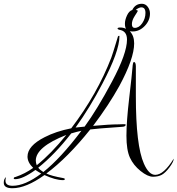

<svg xmlns="http://www.w3.org/2000/svg" viewBox="-210 -816 942 1019"><path d="M419 -156 445 -157H450Q457 -157 457 -154Q457 -144 439 -143Q295 -133 269 -129Q149 21 36 105Q63 118 125 129Q134 130 134 135Q134 140 124 140Q84 140 26 113Q-72 183 -144 183Q-190 183 -190 154Q-190 133 -178 124Q-181 133 -181 143Q-181 170 -143 170Q-77 170 9 105Q-1 100 -22 86Q-90 135 -130 135Q-137 135 -137 131Q-137 124 -127 123Q-77 106 -34 75Q-64 46 -64 15Q-64 -42 27 -88Q87 -119 168 -135Q307 -318 381 -511Q385 -520 415 -619Q416 -626 423 -626Q424 -625 424 -624Q424 -544 334 -373Q268 -246 191 -139L239 -144Q305 -234 384.5 -383Q464 -532 464 -606Q464 -652 423 -658Q414 -660 414 -665Q414 -670 429.5 -670Q445 -670 459 -663Q453 -672 453 -691Q453 -710 464 -734Q475 -758 492 -763Q508 -796 543 -796Q562 -796 574 -780Q586 -764 586 -744Q586 -707 558 -678Q530 -649 494 -649Q483 -649 479 -650Q502 -627 502 -586Q502 -505 423 -359Q367 -258 284 -148Q372 -156 419 -156ZM712 26Q712 42 690 71.5Q668 101 649 111.5Q630 122 602 122Q574 122 536 91.5Q498 61 479.5 20.5Q461 -20 461 -95.5Q461 -171 476 -298.5Q491 -426 493 -456.5Q495 -487 501 -487Q510 -487 511 -466V-307Q511 -43 554 53Q580 112 614 112Q659 112 712 26ZM222 -122Q199 -117 168 -108Q81 4 -7 74Q2 86 20 97Q112 24 222 -122ZM142 -100Q-20 -36 -20 36Q-20 48 -15 61Q61 0 142 -100ZM505 -668Q528 -668 545 -693Q562 -718 562 -747.5Q562 -777 540 -777Q528 -777 511 -764L522 -759Q520 -754 505 -731Q490 -708 490 -688Q490 -668 505 -668Z"/></svg>

Font: Ruthie
Style: Regular
Weight: 400
Designer: Robert E. Leuschke
Foundry: Robert E. Leuschke
Version: Version 1.003